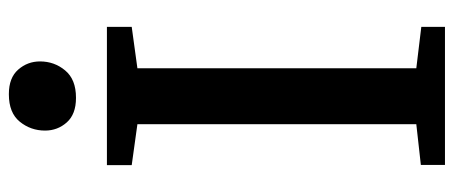

<svg xmlns="http://www.w3.org/2000/svg" viewBox="-308 -690 998 422"><g transform="rotate(-90 191.0 -479.0)"><path d="M129 -63V-676L39 -688.5V-743H343V-688.5L252 -676V-63L343 -52V0H39.5V-53ZM186.5 -811Q151 -811 133 -831.2Q115 -851.5 115 -879Q115 -910.5 134.5 -934.5Q154 -958.5 194.5 -958.5H195.5Q231 -958.5 249 -938Q267 -917.5 267 -890Q267 -858.5 247.2 -834.8Q227.5 -811 187.5 -811Z"/></g></svg>

Font: Merriweather 20pt SemiBold
Style: Regular
Weight: 600
Version: Version 2.100